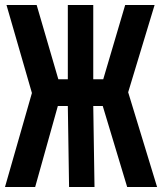

<svg xmlns="http://www.w3.org/2000/svg" viewBox="-25 -750 650 770"><path d="M-5 0 103 -377 1 -730H122L209 -432H247V-730H349V-432H389L477 -730H595L489 -380L605 0H485L387 -325H349L354 0H252L247 -325H207L116 0Z"/></svg>

Font: JetBrains Mono NL ExtraBold
Style: Regular
Weight: 800
Designer: Philipp Nurullin, Konstantin Bulenkov
Foundry: JetBrains
Version: Version 2.304; ttfautohint (v1.8.4.7-5d5b)